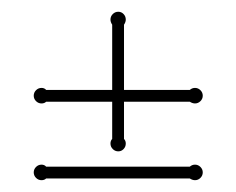

<svg xmlns="http://www.w3.org/2000/svg" viewBox="-20 -431 400 325"><path d="M301.3 -278.8Q305.2 -282.2 310.1 -282.2Q315.4 -282.2 319.3 -278.3Q323.2 -274.4 323.2 -269Q323.2 -263.7 319.3 -259.8Q315.4 -255.9 310.1 -255.9Q305.7 -255.9 301.3 -258.8H189.9V-195.8Q192.9 -192.9 192.9 -188Q192.9 -182.6 189.2 -178.7Q185.5 -174.8 180.2 -174.8Q174.8 -174.8 170.9 -178.7Q167 -182.6 167 -188Q167 -192.9 169.9 -195.8V-258.8H58.1Q55.2 -255.9 50.3 -255.9Q44.9 -255.9 41 -259.8Q37.1 -263.7 37.1 -269Q37.1 -274.4 41 -278.3Q44.9 -282.2 50.3 -282.2Q55.2 -282.2 58.1 -278.8H169.9V-389.2Q167 -393.6 167 -397.9Q167 -403.3 170.9 -407.2Q174.8 -411.1 180.2 -411.1Q185.5 -411.1 189.2 -407.2Q192.9 -403.3 192.9 -397.9Q192.9 -393.6 189.9 -389.2V-278.8ZM301.3 -148.9Q305.2 -152.3 310.1 -152.3Q315.4 -152.3 319.3 -148.4Q323.2 -144.5 323.2 -139.2Q323.2 -133.8 319.3 -129.9Q315.4 -126 310.1 -126Q305.7 -126 301.3 -128.9H58.1Q55.2 -126 50.3 -126Q44.9 -126 41 -129.9Q37.1 -133.8 37.1 -139.2Q37.1 -144.5 41 -148.4Q44.9 -152.3 50.3 -152.3Q55.2 -152.3 58.1 -148.9Z"/></svg>

Font: Wire One
Style: Regular
Weight: 400
Designer: Alexei Vanyashin, Gayaneh Bagdasaryan
Foundry: Cyreal Type Foundry
Version: Version 1.000